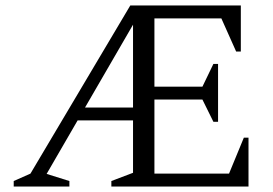

<svg xmlns="http://www.w3.org/2000/svg" viewBox="-20 -680 996 700"><path d="M455 -660H858V-492H841L787 -613H543V-364H718L758 -447H775V-236H758L718 -317H543V-47H815L869 -178H886V0H386V-20L465 -50V-241H263L150 -46L233 -20V0H30V-20L91 -47ZM290 -288H465V-590Z"/></svg>

Font: Spectral Light
Style: Regular
Weight: 300
Designer: Jean-Baptiste Levee
Foundry: Production Type
Version: Version 2.001